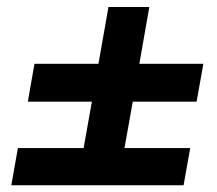

<svg xmlns="http://www.w3.org/2000/svg" viewBox="-20 -618 626 555"><path d="M60.5 -324.2 79.6 -433.6H264.6L293.5 -597.7H411.6L382.8 -433.6H567.9L548.3 -324.2H363.8L339.8 -189.9H529.8L510.7 -82.5H12.7L31.7 -189.9H221.7L245.6 -324.2Z"/></svg>

Font: Cascadia Code PL SemiBold
Style: Italic
Weight: 600
Italic angle: -10°
Monospace: yes
Designer: Aaron Bell
Foundry: Saja Typeworks
Version: Version 2404.023; ttfautohint (v1.8.4)